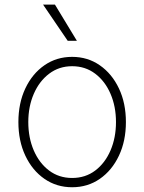

<svg xmlns="http://www.w3.org/2000/svg" viewBox="-20 -800 625 832"><path d="M292.6 11.4Q225.1 11.4 172.6 -25Q120 -61.4 89.8 -125.4Q59.7 -189.3 59.7 -271Q59.7 -353 89.8 -416.9Q120 -480.8 172.6 -517.2Q225.1 -553.6 292.6 -553.6Q360.1 -553.6 412.6 -517Q465.2 -480.5 495.4 -416.7Q525.6 -353 525.6 -271Q525.6 -189.3 495.4 -125.4Q465.2 -61.4 412.6 -25Q360.1 11.4 292.6 11.4ZM292.6 -28.8Q350.1 -28.8 392.8 -61.1Q435.4 -93.4 459 -148.4Q482.6 -203.5 482.6 -271Q482.6 -338.4 459 -393.3Q435.4 -448.2 392.6 -480.6Q349.8 -513.1 292.6 -513.1Q235.8 -513.1 193 -480.6Q150.2 -448.2 126.4 -393.3Q102.6 -338.4 102.6 -271Q102.6 -203.5 126.2 -148.4Q149.9 -93.4 192.6 -61.1Q235.4 -28.8 292.6 -28.8ZM273.4 -623.2 166.5 -780.2H218L313.2 -623.2Z"/></svg>

Font: Inter Extra Light BETA
Style: Regular
Weight: 200
Designer: Rasmus Andersson
Foundry: rsms
Version: Version 3.011;git-f93a4a705